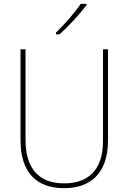

<svg xmlns="http://www.w3.org/2000/svg" viewBox="-20 -971 669 1001"><path d="M431 -944V-951H401C370 -905 317 -845 272 -801V-792H290C338 -834 396 -898 431 -944ZM543 -239V-714H517V-236C517 -81 436 -15 315 -15C187 -15 113 -87 113 -243V-714H87V-240C87 -73 169 10 314 10C447 10 543 -62 543 -239Z"/></svg>

Font: Noto Sans Georgian SemiCondensed Thin
Style: Regular
Weight: 100
Width: 4
Designer: Monotype Design Team, Akaki Razmadze
Foundry: Google LLC
Version: Version 2.005